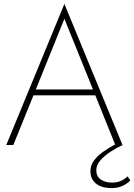

<svg xmlns="http://www.w3.org/2000/svg" viewBox="-20 -741 686 981"><path d="M631 160 646 180Q634 195 608.5 207.5Q583 220 551 220Q498 220 470 196.5Q442 173 442 134Q442 104 460 79.5Q478 55 507 34.5Q536 14 568 -3L467 -254H151L48 0H12L309 -721L606 0Q574 15 543.5 35Q513 55 492.5 79Q472 103 472 128Q472 161 495.5 176.5Q519 192 552 192Q579 192 599.5 182.5Q620 173 631 160ZM309 -645 163 -284H455Z"/></svg>

Font: Jost* Thin
Style: Regular
Weight: 200
Version: Version 3.7